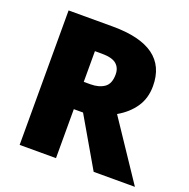

<svg xmlns="http://www.w3.org/2000/svg" viewBox="-127 -836 943 958"><g transform="rotate(20 344.5 -357.0)"><path d="M311 -714Q602 -714 602 -503Q602 -438 569.5 -390.5Q537 -343 481 -311L689 0H470L319 -260H270V0H77V-714ZM308 -568H270V-405H306Q350 -405 378.5 -424.5Q407 -444 407 -494Q407 -529 384 -548.5Q361 -568 308 -568Z"/></g></svg>

Font: Noto Sans Lao Black
Style: Regular
Weight: 900
Designer: Monotype Design Team
Foundry: Monotype Imaging Inc.
Version: Version 2.003; ttfautohint (v1.8.4.7-5d5b)